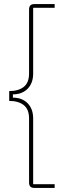

<svg xmlns="http://www.w3.org/2000/svg" viewBox="-20 -780 355 938"><path d="M147 138Q122 138 122 112V-201Q122 -246 96 -266.5Q70 -287 25 -287V-335Q70 -335 96 -355.5Q122 -376 122 -421V-734Q122 -760 147 -760H247V-742H142V-421Q142 -374 115 -346.5Q88 -319 43 -319V-303Q88 -303 115 -275.5Q142 -248 142 -201V120H247V138Z"/></svg>

Font: IBM Plex Sans Hebrew Thin
Style: Regular
Weight: 100
Designer: Mike Abbink, Paul van der Laan, Pieter van Rosmalen, Yanek Iontef
Foundry: Bold Monday
Version: Version 1.2